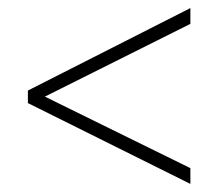

<svg xmlns="http://www.w3.org/2000/svg" viewBox="-20 -559 540 475"><path d="M49 -304V-335L451 -539V-500L91 -320L451 -143V-104Z"/></svg>

Font: Noto Sans Gurmukhi SemiCondensed ExtraLight
Style: Regular
Weight: 200
Width: 4
Designer: Jelle Bosma - Monotype Design Team
Foundry: Monotype Imaging Inc.
Version: Version 2.004; ttfautohint (v1.8.4.7-5d5b)